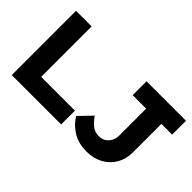

<svg xmlns="http://www.w3.org/2000/svg" viewBox="-89 -1084 1479 1479"><g transform="rotate(45 650.5 -345.0)"><path d="M78 -700H248V-150H616V0H78ZM652 -128 751 -231Q781 -188 811.5 -164.5Q842 -141 884 -141Q933 -141 963 -174Q993 -207 993 -257V-549H846V-700H1276V-549H1159V-237Q1159 -166 1126.5 -110Q1094 -54 1035.5 -22Q977 10 902 10Q810 10 746.5 -31Q683 -72 652 -128Z"/></g></svg>

Font: Lexend Exa HM Xlight
Style: Bold
Weight: 700
Designer: Bonnie Shaver-Troup, Thomas Jockin, Octavio Pardo
Foundry: Lexend
Version: Version 1.091